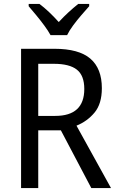

<svg xmlns="http://www.w3.org/2000/svg" viewBox="-20 -964 603 984"><path d="M259 -714Q384 -714 443 -663.5Q502 -613 502 -512Q502 -432 464.5 -387Q427 -342 372 -320L549 0H448L292 -296H176V0H88V-714ZM256 -637H176V-370H263Q412 -370 412 -508Q412 -577 374 -607Q336 -637 256 -637ZM239 -784Q227 -806 207.5 -832.5Q188 -859 166.5 -885Q145 -911 127 -932V-944H182Q205 -927 231 -902.5Q257 -878 281 -851Q307 -879 331 -901Q355 -923 381 -944H437V-932Q420 -913 397.5 -887Q375 -861 355 -834Q335 -807 324 -784Z"/></svg>

Font: Noto Sans Myanmar SemiCondensed
Style: Regular
Weight: 400
Width: 4
Designer: Monotype Design Team
Foundry: Monotype Imaging Inc.
Version: Version 2.107; ttfautohint (v1.8.4.7-5d5b)